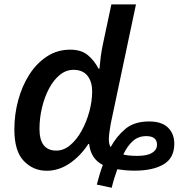

<svg xmlns="http://www.w3.org/2000/svg" viewBox="-20 -780 826 888"><path d="M496.6 88.4 427.7 73.7Q433.1 51.8 440.7 27.1Q448.2 2.4 455.6 -17.1Q429.2 -30.3 412.8 -54.2Q396.5 -78.1 392.1 -114.3H388.7Q351.6 -57.6 301.5 -23.9Q251.5 9.8 196.3 9.8Q133.3 9.8 89.8 -35.9Q46.4 -81.5 46.4 -181.2Q46.4 -250.5 64.2 -316.4Q82 -382.3 115.7 -435.1Q149.4 -487.8 197.3 -519Q245.1 -550.3 304.7 -550.3Q356.9 -550.3 387.5 -523.9Q418 -497.6 435.5 -462.4H439.9Q441.9 -486.8 446 -518.3Q450.2 -549.8 457.5 -583L495.1 -759.8H608.9L492.2 -208Q488.8 -188 486.1 -168.7Q483.4 -149.4 483.4 -135.3Q483.4 -113.3 491.7 -99.6Q519.5 -150.4 560.5 -184.3Q601.6 -218.3 669.4 -218.3Q728 -218.3 757.1 -189.7Q786.1 -161.1 786.1 -115.2Q786.1 -49.3 736.8 -20Q687.5 9.3 602.1 9.3Q579.1 9.3 558.8 7.3Q538.6 5.4 522.5 2.9Q516.1 20.5 508.8 43.9Q501.5 67.4 496.6 88.4ZM240.7 -83.5Q274.9 -83.5 304.9 -108.9Q335 -134.3 357.7 -175.5Q380.4 -216.8 393.3 -264.6Q406.2 -312.5 406.2 -357.4Q406.2 -402.3 384.5 -429.7Q362.8 -457 319.8 -457Q285.2 -457 256.3 -433.3Q227.5 -409.7 206.5 -369.9Q185.5 -330.1 174.1 -281.7Q162.6 -233.4 162.6 -183.6Q162.6 -83.5 240.7 -83.5ZM615.7 -59.1Q660.6 -59.1 683.3 -73Q706.1 -86.9 706.1 -110.8Q706.1 -150.4 656.7 -150.4Q619.1 -150.4 593.8 -127.2Q568.4 -104 550.3 -65.4Q573.7 -59.1 615.7 -59.1Z"/></svg>

Font: Open Sans SemiBold
Style: Italic
Weight: 600
Italic angle: -12°
Designer: Monotype Design Team
Foundry: Monotype Imaging Inc.
Version: Version 3.003; ttfautohint (v1.8.4)